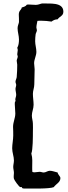

<svg xmlns="http://www.w3.org/2000/svg" viewBox="-20 -901 390 1103"><path d="M311 -790C323 -808 344 -809 344 -834C344 -891 262 -879 224 -881H222C215 -881 202 -873 186 -873C172 -873 159 -875 145 -875C141 -875 138 -875 134 -874C128 -864 115 -861 105 -858C103 -843 88 -842 88 -817C88 -802 90 -788 89 -774C87 -762 81 -753 81 -739C81 -717 89 -696 89 -674C89 -657 87 -640 79 -626C81 -622 82 -617 82 -613C82 -605 79 -597 79 -589C79 -584 82 -581 82 -577C82 -568 76 -560 76 -552C76 -544 79 -537 79 -529C79 -505 78 -482 76 -458C75 -449 69 -440 69 -431C69 -425 73 -419 73 -413C73 -405 69 -398 69 -390C69 -379 73 -367 73 -356C73 -346 68 -338 68 -329C68 -324 72 -320 66 -316C65 -312 65 -307 65 -302C65 -284 68 -267 68 -249C68 -222 55 -200 55 -172C55 -156 57 -139 56 -123C56 -98 50 -73 50 -49C50 -25 60 -2 60 21C60 34 56 46 56 58C56 69 60 81 60 92C60 103 57 115 60 126C62 134 90 174 97 174C99 174 102 173 105 174L108 180C112 182 116 182 120 182C154 182 265 185 289 174C301 156 327 147 327 122C327 112 313 103 311 90C296 87 282 80 266 80C254 80 243 90 231 90C223 90 216 86 208 86C198 86 188 89 178 89C174 89 170 88 166 87C165 79 165 70 165 62C165 33 168 9 160 -19C169 -40 169 -117 169 -143C169 -159 170 -175 169 -190C169 -206 163 -221 163 -237C163 -258 173 -277 173 -299C173 -320 169 -341 169 -362C169 -381 177 -397 177 -416C177 -445 179 -474 179 -503C179 -515 176 -526 176 -538C176 -560 189 -581 189 -603C189 -624 182 -644 182 -664C182 -678 183 -693 185 -706C187 -714 192 -720 192 -728C192 -733 189 -737 189 -743C189 -756 193 -768 195 -781C202 -782 209 -782 216 -782C236 -782 256 -780 276 -777C286 -785 298 -790 311 -790Z"/></svg>

Font: Margarine
Style: Regular
Weight: 400
Designer: Astigmatic (AOETI)
Foundry: Astigmatic (AOETI)
Version: Version 1.000